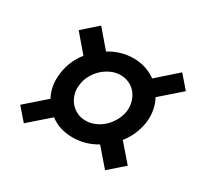

<svg xmlns="http://www.w3.org/2000/svg" viewBox="-115 -757 826 794"><g transform="rotate(30 298.0 -360.0)"><path d="M399 -187Q346 -155 285 -155Q222 -155 178 -189L82 -105L31 -164L127 -248Q100 -297 109 -360Q117 -421 156 -470L86 -552L157 -615L228 -532Q282 -565 342 -565Q373 -565 400 -556Q427 -547 449 -531L544 -615L596 -555L500 -471Q513 -447 518 -419Q523 -391 519 -360Q514 -329 502 -301.5Q490 -274 471 -250L542 -168L470 -105ZM297 -242Q320 -242 342 -251.5Q364 -261 381 -277Q398 -293 410 -314.5Q422 -336 426 -360Q429 -384 423 -405.5Q417 -427 404.5 -443Q392 -459 372.5 -468.5Q353 -478 330 -478Q307 -478 285.5 -468.5Q264 -459 246.5 -443Q229 -427 217 -405.5Q205 -384 202 -360Q198 -336 204 -314.5Q210 -293 223 -277Q236 -261 255 -251.5Q274 -242 297 -242Z"/></g></svg>

Font: Retni Sans Medium
Style: Italic
Weight: 500
Italic angle: -8°
Designer: Vitaly Kuzmin
Foundry: ParaType Ltd.
Version: Version 1.00;June 10, 2019;FontCreator 11.5.0.2425 64-bit; t